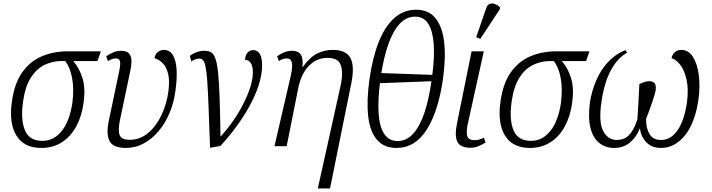

<svg xmlns="http://www.w3.org/2000/svg" viewBox="-20 -826 4024 1085"><path d="M213 10Q116 10 73 -59.5Q30 -129 47 -250Q61 -354 105 -416.5Q149 -479 215.5 -507.5Q282 -536 364 -536H550L531 -481H394Q429 -441 446.5 -383Q464 -325 452 -243Q442 -170 411.5 -113Q381 -56 331 -23Q281 10 213 10ZM219 -30Q285 -30 329.5 -86.5Q374 -143 389 -245Q399 -323 387.5 -385Q376 -447 348 -481H327Q277 -481 232 -459.5Q187 -438 154.5 -387.5Q122 -337 110 -250Q96 -149 121 -89.5Q146 -30 219 -30Z M692 10Q618 10 598.5 -30Q579 -70 595 -144L654 -426Q662 -464 658 -480Q654 -496 633 -496Q617 -496 590 -481L580 -508Q599 -521 620 -530Q641 -539 663 -539Q697 -539 710 -523Q723 -507 723 -481Q723 -455 716 -424L658 -148Q646 -90 656 -63Q666 -36 712 -36Q771 -36 816.5 -74Q862 -112 891.5 -173.5Q921 -235 931 -305Q940 -369 930 -409Q920 -449 898.5 -470Q877 -491 853 -497Q857 -521 872.5 -532.5Q888 -544 906 -544Q940 -544 957.5 -514Q975 -484 978 -431Q981 -378 971 -310Q962 -244 937.5 -186Q913 -128 875.5 -84Q838 -40 791.5 -15Q745 10 692 10Z M1053 -510Q1071 -524 1092 -531.5Q1113 -539 1135 -539Q1158 -539 1173 -530Q1188 -521 1197.5 -494.5Q1207 -468 1212.5 -415Q1218 -362 1221 -274.5Q1224 -187 1226 -56H1228Q1281 -114 1321.5 -179.5Q1362 -245 1385.5 -307.5Q1409 -370 1409 -416Q1409 -454 1396.5 -471Q1384 -488 1365 -488Q1366 -515 1379.5 -529Q1393 -543 1411 -543Q1434 -543 1447.5 -522.5Q1461 -502 1461 -457Q1461 -402 1441 -342Q1421 -282 1387.5 -222Q1354 -162 1312 -105.5Q1270 -49 1225 -1L1167 9Q1162 -131 1158.5 -223.5Q1155 -316 1151 -370.5Q1147 -425 1141 -452Q1135 -479 1126.5 -487Q1118 -495 1106 -495Q1086 -495 1061 -479Z M1776 239 1907 -352Q1920 -420 1905 -459.5Q1890 -499 1832 -499Q1785 -499 1751 -475.5Q1717 -452 1695.5 -413Q1674 -374 1665 -326L1600 0H1531L1623 -397Q1635 -452 1629 -474Q1623 -496 1601 -496Q1592 -496 1581 -493Q1570 -490 1556 -481L1546 -508Q1566 -522 1586.5 -530.5Q1607 -539 1629 -539Q1666 -539 1680 -517.5Q1694 -496 1689 -449H1692Q1732 -504 1773 -524Q1814 -544 1860 -544Q1936 -544 1960.5 -498Q1985 -452 1965 -354L1845 239Z M2221 10Q2149 10 2109.5 -37Q2070 -84 2060.5 -171Q2051 -258 2068 -379Q2085 -499 2119.5 -587Q2154 -675 2207 -723Q2260 -771 2332 -771Q2402 -771 2441 -723Q2480 -675 2490 -587Q2500 -499 2483 -378Q2457 -197 2391.5 -93.5Q2326 10 2221 10ZM2423 -403Q2436 -502 2431 -576Q2426 -650 2400.5 -691Q2375 -732 2326 -732Q2276 -732 2238.5 -691.5Q2201 -651 2175.5 -579Q2150 -507 2135 -413ZM2227 -29Q2278 -29 2315.5 -71Q2353 -113 2378.5 -189Q2404 -265 2418 -367L2127 -356Q2115 -259 2119.5 -185.5Q2124 -112 2150.5 -70.5Q2177 -29 2227 -29Z M2639 9Q2581 9 2564.5 -25Q2548 -59 2563 -131L2645 -536H2714L2624 -128Q2614 -85 2620 -59.5Q2626 -34 2661 -34Q2688 -34 2715 -48L2724 -21Q2706 -9 2684 0Q2662 9 2639 9ZM2694 -606 2671 -616 2728 -781Q2735 -800 2748.5 -804.5Q2762 -809 2777.5 -803Q2793 -797 2806 -785L2804 -773Z M2974 10Q2877 10 2834 -59.5Q2791 -129 2808 -250Q2822 -354 2866 -416.5Q2910 -479 2976.5 -507.5Q3043 -536 3125 -536H3311L3292 -481H3155Q3190 -441 3207.5 -383Q3225 -325 3213 -243Q3203 -170 3172.5 -113Q3142 -56 3092 -23Q3042 10 2974 10ZM2980 -30Q3046 -30 3090.5 -86.5Q3135 -143 3150 -245Q3160 -323 3148.5 -385Q3137 -447 3109 -481H3088Q3038 -481 2993 -459.5Q2948 -438 2915.5 -387.5Q2883 -337 2871 -250Q2857 -149 2882 -89.5Q2907 -30 2980 -30Z M3314 -249Q3324 -312 3349 -371Q3374 -430 3415.5 -475Q3457 -520 3514 -543L3524 -529Q3480 -503 3450.5 -459.5Q3421 -416 3404 -362.5Q3387 -309 3379 -252Q3362 -135 3389 -85Q3416 -35 3465 -35Q3511 -35 3538.5 -67Q3566 -99 3582 -153Q3585 -198 3588 -250.5Q3591 -303 3593 -350Q3605 -357 3620 -362Q3635 -367 3648 -367Q3676 -367 3682.5 -350.5Q3689 -334 3684 -310Q3679 -288 3668.5 -257Q3658 -226 3647.5 -197Q3637 -168 3631 -155Q3630 -103 3650 -69Q3670 -35 3716 -35Q3771 -35 3809 -90Q3847 -145 3862 -247Q3872 -324 3859.5 -377.5Q3847 -431 3823 -461Q3799 -491 3775 -497Q3779 -519 3794 -531.5Q3809 -544 3830 -544Q3871 -544 3896 -504.5Q3921 -465 3929 -401Q3937 -337 3927 -264Q3908 -132 3850.5 -61Q3793 10 3715 10Q3663 10 3632.5 -22Q3602 -54 3596 -101Q3577 -52 3540.5 -21Q3504 10 3450 10Q3402 10 3367 -17.5Q3332 -45 3317 -102Q3302 -159 3314 -249Z"/></svg>

Font: Noto Serif SemiCondensed Light
Style: Italic
Weight: 300
Width: 4
Italic angle: -12°
Designer: Monotype Design Team
Foundry: Monotype Imaging Inc.
Version: Version 2.013; ttfautohint (v1.8.4.7-5d5b)